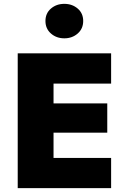

<svg xmlns="http://www.w3.org/2000/svg" viewBox="-20 -977 659 997"><path d="M216 -868Q216 -908 244.5 -932.5Q273 -957 314 -957Q355 -957 383.5 -932.5Q412 -908 412 -868Q412 -828 383.5 -803Q355 -778 314 -778Q273 -778 244.5 -803Q216 -828 216 -868ZM72 -700H557V-543H258V-440H537V-288H258V-157H557V0H72Z"/></svg>

Font: Jost* Heavy
Style: Regular
Weight: 800
Version: Version 3.7